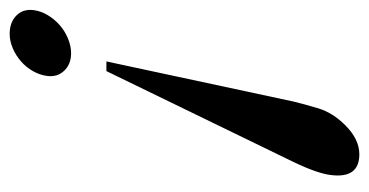

<svg xmlns="http://www.w3.org/2000/svg" viewBox="-203 -544 763 397"><g transform="rotate(-90 178.5 -345.5)"><path d="M267 -580Q244 -580 230.5 -594.5Q217 -609 220 -630Q222 -645 230 -659Q238 -673 250 -683.5Q262 -694 277 -700.5Q292 -707 307 -707Q331 -707 345 -693Q359 -679 356 -657Q354 -642 345.5 -628Q337 -614 325 -603.5Q313 -593 297.5 -586.5Q282 -580 267 -580ZM250 -507 167 -120Q162 -99 153 -69Q144 -39 118 -13Q89 16 58 16Q8 16 15 -42Q18 -70 42 -120L230 -507Z"/></g></svg>

Font: DG Didot
Style: Bold Italic
Weight: 700
Designer: David Gatwood, Takis Katsoulidis, and George D. Matthiopoulos
Foundry: David Gatwood
Version: Version 1.0